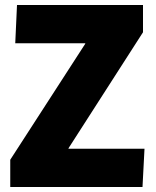

<svg xmlns="http://www.w3.org/2000/svg" viewBox="-20 -748 625 768"><path d="M21 -109 321 -573V-575H41L48 -728H552V-619L254 -155V-153H558L550 0H21Z"/></svg>

Font: Murecho Thin ExtraBold
Style: Regular
Weight: 800
Version: Version 1.010